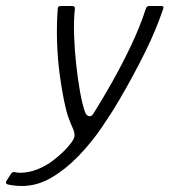

<svg xmlns="http://www.w3.org/2000/svg" viewBox="-118 -492 564 639"><path d="M-45 127Q-59 127 -71 125.5Q-83 124 -92 122Q-102 118 -96 109L-81 86Q-76 79 -68 81Q-64 82 -60 82.5Q-56 83 -50 83Q-23 83 6.5 71.5Q36 60 60 41Q77 28 93 12.5Q109 -3 119.5 -17.5Q130 -32 130 -41Q130 -53 124.5 -64.5Q119 -76 109 -103Q102 -123 94.5 -160Q87 -197 80.5 -245.5Q74 -294 72 -349.5Q70 -405 74 -462Q74 -472 83 -472H122Q126 -472 129 -470Q132 -468 131 -460Q127 -425 128.5 -376.5Q130 -328 135.5 -278Q141 -228 148.5 -186Q156 -144 165 -119Q169 -108 177.5 -105.5Q186 -103 193 -114Q222 -160 255 -218.5Q288 -277 318 -340Q348 -403 367 -462Q369 -468 371.5 -470Q374 -472 380 -472H419Q429 -472 425 -462Q413 -427 398.5 -392Q384 -357 365 -318.5Q346 -280 320 -232Q305 -204 279 -159.5Q253 -115 219 -65.5Q185 -16 143 27.5Q101 71 53.5 99Q6 127 -45 127Z"/></svg>

Font: Glory Thin Light
Style: Italic
Weight: 300
Italic angle: -12°
Version: Version 1.011